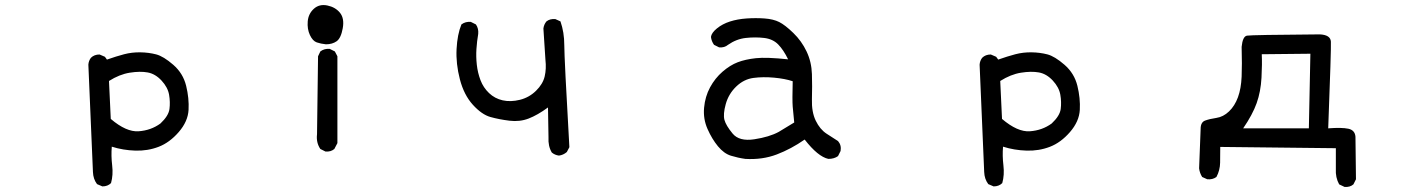

<svg xmlns="http://www.w3.org/2000/svg" viewBox="-20 -599 5540 754"><path d="M382 133 361 124Q346 104 345 76.5Q344 49 327 -345Q328 -360 337 -372Q350 -385 371 -385L392 -376L400 -365Q437 -378 467.5 -386Q498 -394 531 -393.5Q564 -393 593 -385.5Q622 -378 660.5 -344.5Q699 -311 711 -262Q723 -213 720.5 -167.5Q718 -122 682 -80.5Q646 -39 603 -22.5Q560 -6 511.5 -7.5Q463 -9 419 -23Q416 13 420.5 50.5Q425 88 416 120Q403 133 382 133ZM610 -114Q642 -144 645.5 -171Q649 -198 644 -227Q639 -256 614.5 -282.5Q590 -309 560 -314.5Q530 -320 489.5 -313.5Q449 -307 408 -281L415 -132Q476 -80 524.5 -83.5Q573 -87 610 -114Z M1258 -4 1238 -14Q1221 -39 1225 -72L1229 -378L1238 -397Q1254 -409 1275 -407L1295 -397L1305 -378V-37L1293 -14Q1279 -2 1258 -4ZM1260 -425Q1240 -427 1224 -432.5Q1208 -438 1197 -461.5Q1186 -485 1188.5 -515Q1191 -545 1212.5 -564.5Q1234 -584 1265.5 -577.5Q1297 -571 1315 -549Q1333 -527 1326 -488Q1319 -449 1302 -437Q1285 -425 1260 -425Z M2175 12Q2159 10 2147 0Q2132 -25 2134 -60L2132 -177Q2091 -147 2056 -133.5Q2021 -120 1980.5 -125Q1940 -130 1906 -139.5Q1872 -149 1837 -187.5Q1802 -226 1786 -287.5Q1770 -349 1773 -406.5Q1776 -464 1792 -503Q1808 -515 1829 -513L1849 -503Q1860 -487 1858 -466Q1853 -437 1851 -406.5Q1849 -376 1852.5 -344.5Q1856 -313 1867 -284Q1878 -255 1900.5 -233.5Q1923 -212 1954 -205Q1985 -198 2021.5 -207Q2058 -216 2085 -242.5Q2112 -269 2119 -299Q2126 -329 2122 -364L2114 -487Q2116 -503 2126 -515Q2140 -526 2161 -524L2181 -515Q2196 -472 2196 -422Q2196 -372 2216 -21L2206 -2Q2192 10 2175 12Z M2907 25Q2878 21 2850.5 12.5Q2823 4 2799.5 -24.5Q2776 -53 2758.5 -92.5Q2741 -132 2745 -176Q2749 -220 2768.5 -256Q2788 -292 2817.5 -317.5Q2847 -343 2877 -354.5Q2907 -366 2948.5 -370.5Q2990 -375 3075 -366Q3057 -403 3036 -424.5Q3015 -446 2980.5 -450Q2946 -454 2909 -450Q2872 -446 2839 -423Q2825 -411 2804 -413L2784 -423Q2774 -437 2772 -454Q2774 -470 2795.5 -487.5Q2817 -505 2846.5 -514.5Q2876 -524 2912 -526.5Q2948 -529 2982.5 -526.5Q3017 -524 3040 -512.5Q3063 -501 3095.5 -469.5Q3128 -438 3147.5 -397Q3167 -356 3168.5 -308Q3170 -260 3168.5 -209.5Q3167 -159 3183.5 -125Q3200 -91 3226 -74Q3252 -57 3271 -45Q3285 -29 3281 -6L3271 14Q3256 25 3233 25Q3192 16 3140 -51Q3087 -14 3030.5 7.5Q2974 29 2907 25ZM3038 -81 3099 -118Q3095 -155 3093 -180.5Q3091 -206 3093 -280Q3063 -290 3020 -294Q2977 -298 2939 -293Q2901 -288 2871 -259Q2841 -230 2830 -190Q2819 -150 2825 -128Q2831 -106 2857 -74.5Q2883 -43 2942 -52Q3001 -61 3038 -81Z M3882 133 3861 124Q3846 104 3845 76.5Q3844 49 3827 -345Q3828 -360 3837 -372Q3850 -385 3871 -385L3892 -376L3900 -365Q3937 -378 3967.5 -386Q3998 -394 4031 -393.5Q4064 -393 4093 -385.5Q4122 -378 4160.5 -344.5Q4199 -311 4211 -262Q4223 -213 4220.5 -167.5Q4218 -122 4182 -80.5Q4146 -39 4103 -22.5Q4060 -6 4011.5 -7.5Q3963 -9 3919 -23Q3916 13 3920.5 50.5Q3925 88 3916 120Q3903 133 3882 133ZM4110 -114Q4142 -144 4145.5 -171Q4149 -198 4144 -227Q4139 -256 4114.5 -282.5Q4090 -309 4060 -314.5Q4030 -320 3989.5 -313.5Q3949 -307 3908 -281L3915 -132Q3976 -80 4024.5 -83.5Q4073 -87 4110 -114Z M5260 135 5239 125Q5224 98 5226 64V-17L4772 -22Q4772 10 4771.5 40Q4771 70 4757 96Q4742 107 4721 105L4701 96Q4691 80 4689 62L4695 -93Q4695 -119 4712.5 -125.5Q4730 -132 4757 -136Q4784 -140 4806.5 -161.5Q4829 -183 4841.5 -217Q4854 -251 4856 -298Q4858 -345 4856 -415Q4860 -456 4877 -459Q4894 -462 5163 -464Q5205 -462 5206.5 -435.5Q5208 -409 5196 -95Q5249 -99 5275 -93.5Q5301 -88 5303 -62L5305 105L5295 125Q5281 137 5260 135ZM5120 -95 5126 -388 4935 -386Q4937 -349 4934 -294Q4931 -239 4915 -194Q4899 -149 4862 -95Z"/></svg>

Font: Kosefont JP
Style: Regular
Weight: 400
Designer: Nozomi Seto 瀬戸のぞみ
Version: Version 3.00;June 19, 2020